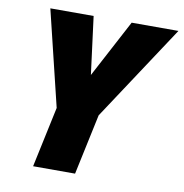

<svg xmlns="http://www.w3.org/2000/svg" viewBox="-80 -790 827 865"><g transform="rotate(10 333.5 -357.0)"><path d="M187 -277 81 -714H279L313 -450L453 -714H667L379 -277L320 0H128Z"/></g></svg>

Font: Noto Sans Display Black
Style: Italic
Weight: 900
Italic angle: -12°
Designer: Monotype Design team
Foundry: Monotype Imaging Inc.
Version: Version 1.000